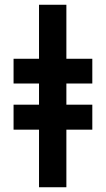

<svg xmlns="http://www.w3.org/2000/svg" viewBox="-20 -787 445 807"><path d="M259 -767V-540H368V-436H259V-347H368V-242H259V0H144V-242H37V-347H144V-436H37V-540H144V-767Z"/></svg>

Font: Noto Sans Display ExtraCondensed
Style: Bold
Weight: 700
Width: 2
Designer: Monotype Design Team
Foundry: Monotype Imaging Inc.
Version: Version 2.003